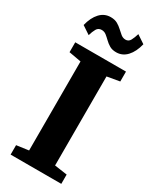

<svg xmlns="http://www.w3.org/2000/svg" viewBox="-242 -1035 896 1101"><g transform="rotate(30 206.0 -485.0)"><path d="M119 -73.5V-663L38 -677.5V-743H374V-677.5L291 -663V-73.5L374.5 -61.5V0H39V-62.5ZM269 -810.5Q242.5 -810.5 224.5 -821.2Q206.5 -832 192.8 -845.5Q179 -859 165.5 -869.8Q152 -880.5 134.5 -880.5Q112.5 -880.5 102 -862Q91.5 -843.5 84 -817L30 -853Q43.5 -908 72.5 -939Q101.5 -970 143 -970Q169.5 -970 187.8 -959.8Q206 -949.5 220.5 -935.8Q235 -922 248.5 -911.2Q262 -900.5 278.5 -900Q299.5 -899.5 309.8 -918.5Q320 -937.5 328 -964.5L382 -928.5Q368.5 -873.5 339.5 -842Q310.5 -810.5 269 -810.5Z"/></g></svg>

Font: Merriweather 28pt Black
Style: Regular
Weight: 900
Version: Version 2.100